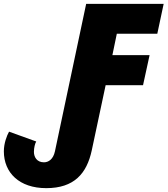

<svg xmlns="http://www.w3.org/2000/svg" viewBox="-82 -734 869 996"><path d="M158 242C302 242 368 167 394 46L466 -292H660L694 -448H501L524 -559H734L767 -714H365L203 51C194 93 169 108 146 108C108 108 94 79 94 54C94 32 100 9 106 0L-35 -51C-47 -30 -62 10 -62 51C-62 162 18 242 158 242Z"/></svg>

Font: Noto Sans Black
Style: Italic
Weight: 900
Italic angle: -12°
Designer: Monotype Design Team
Foundry: Monotype Imaging Inc.
Version: Version 2.013